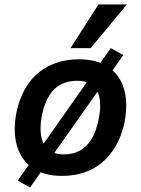

<svg xmlns="http://www.w3.org/2000/svg" viewBox="-20 -776 629 858"><path d="M257 10Q176 10 125 -25.5Q74 -61 55.5 -125.5Q37 -190 54 -276Q67 -335 92 -379Q117 -423 153 -452Q189 -481 234 -496Q279 -511 333 -511Q414 -511 465 -476Q516 -441 534.5 -377.5Q553 -314 536 -227Q523 -168 497.5 -124Q472 -80 436.5 -50Q401 -20 356 -5Q311 10 257 10ZM264 -86Q305 -86 335.5 -102Q366 -118 387.5 -152Q409 -186 420 -239Q438 -325 413.5 -370Q389 -415 324 -415Q285 -415 253.5 -399.5Q222 -384 201 -350.5Q180 -317 168 -265Q151 -177 176.5 -131.5Q202 -86 264 -86ZM114 62 59 31 475 -561 531 -530ZM295 -561 420 -756H547L385 -561Z"/></svg>

Font: Nunito Sans 7pt SemiCondensed
Style: Bold Italic
Weight: 700
Width: 4
Italic angle: -9°
Designer: Vernon Adams
Foundry: Vernon Adams
Version: Version 3.101;gftools[0.9.27]